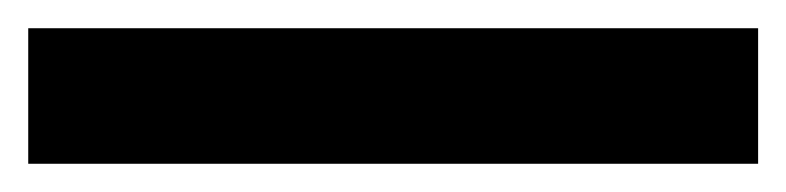

<svg xmlns="http://www.w3.org/2000/svg" viewBox="-35 98 557 136"><path d="M502 214H-15V118H502Z"/></svg>

Font: Maitree Semibold
Style: Regular
Weight: 600
Designer: CadsonDemak Team
Foundry: CadsonDemak
Version: Version 1.010